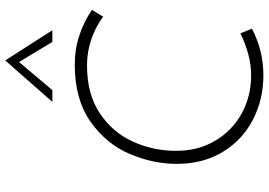

<svg xmlns="http://www.w3.org/2000/svg" viewBox="-167 -852 1031 737"><g transform="rotate(-90 348.5 -483.5)"><path d="M607 -32Q523 12 428 12Q335 12 257 -28.5Q179 -69 133.5 -144.5Q88 -220 88 -320Q88 -412 126.5 -502Q165 -592 250.5 -652Q336 -712 469 -712Q529 -712 582.5 -694Q636 -676 679 -646L653 -603Q616 -631 567.5 -648Q519 -665 466 -665Q355 -665 281.5 -615.5Q208 -566 173 -488Q138 -410 138 -323Q138 -239 176.5 -173.5Q215 -108 281 -71.5Q347 -35 429 -35Q503 -35 589 -76ZM556 -798 479 -926 371 -798H326L485 -979L601 -798Z"/></g></svg>

Font: Josefin Sans Light
Style: Italic
Weight: 300
Italic angle: -7°
Designer: Santiago Orozco
Foundry: Typemade
Version: Version 2.000